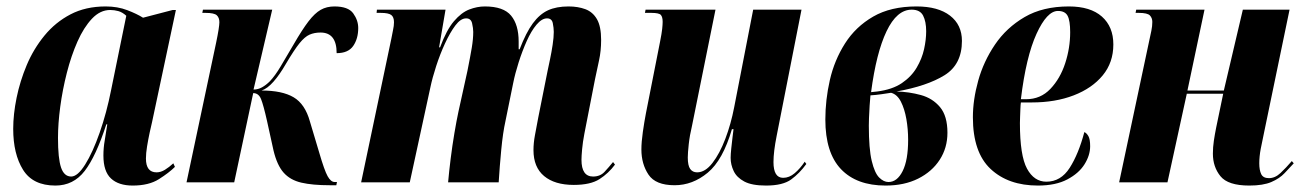

<svg xmlns="http://www.w3.org/2000/svg" viewBox="-20 -566 4046 596"><path d="M152 10Q82 10 51.5 -39Q21 -88 21 -166Q21 -211 31.5 -262.5Q42 -314 63 -364Q84 -414 118 -455.5Q152 -497 199 -521.5Q246 -546 308 -546Q345 -546 375 -534.5Q405 -523 424 -511L516 -535H526L452 -187Q449 -175 444.5 -154Q440 -133 436.5 -111.5Q433 -90 433 -74Q433 -31 466 -31Q479 -31 492 -39Q505 -47 518 -59L523 -48Q505 -30 473.5 -10Q442 10 392 10Q348 10 324.5 -12Q301 -34 301 -83Q301 -107 305 -129.5Q309 -152 313 -180H310Q278 -81 243 -35.5Q208 10 152 10ZM201 -18Q221 -18 244.5 -55.5Q268 -93 289.5 -154.5Q311 -216 325 -287L372 -517Q360 -528 347.5 -531.5Q335 -535 322 -535Q291 -535 265.5 -508Q240 -481 220.5 -437Q201 -393 187.5 -340Q174 -287 167 -234.5Q160 -182 160 -138Q160 -74 169.5 -46Q179 -18 201 -18Z M1003 9Q950 9 915.5 1Q881 -7 860.5 -30Q840 -53 829 -99L809 -190Q798 -239 790.5 -258Q783 -277 766 -277L707 0H559L651 -434Q656 -458 658.5 -474Q661 -490 661 -497Q661 -511 653 -518.5Q645 -526 618 -526H608L610 -536H825L767 -288Q781 -288 793.5 -295Q806 -302 818 -314Q834 -331 851 -359.5Q868 -388 892 -429Q918 -474 937.5 -499.5Q957 -525 975.5 -535.5Q994 -546 1018 -546Q1061 -546 1076.5 -524.5Q1092 -503 1092 -479Q1092 -446 1076.5 -423.5Q1061 -401 1025 -401Q1025 -465 975 -465Q956 -465 941 -458.5Q926 -452 909.5 -431.5Q893 -411 867 -367Q848 -334 829 -312.5Q810 -291 792 -285Q856 -285 891.5 -264Q927 -243 942 -189L971 -92Q987 -37 997 -19Q1007 -1 1019 -1H1026L1024 9Z M1761 8Q1702 8 1669 -19.5Q1636 -47 1636 -100Q1636 -122 1640.5 -146Q1645 -170 1651 -202L1680 -347Q1683 -361 1687.5 -382.5Q1692 -404 1695.5 -427Q1699 -450 1699 -467Q1699 -479 1696 -494Q1693 -509 1678 -509Q1662 -509 1645.5 -489.5Q1629 -470 1615 -438.5Q1601 -407 1590 -372.5Q1579 -338 1573 -308L1549 -190Q1541 -154 1536 -101.5Q1531 -49 1528 0H1371Q1374 -34 1379 -74Q1384 -114 1390.5 -152.5Q1397 -191 1403 -219L1431 -346Q1440 -391 1444.5 -418Q1449 -445 1449 -467Q1449 -478 1445.5 -493.5Q1442 -509 1427 -509Q1410 -509 1393.5 -487Q1377 -465 1361.5 -431.5Q1346 -398 1334 -361Q1322 -324 1316 -295L1252 0H1101L1195 -447Q1197 -459 1200 -472.5Q1203 -486 1203 -497Q1203 -513 1194.5 -519.5Q1186 -526 1162 -526H1149L1150 -536H1363L1343 -419H1346Q1366 -473 1389 -500Q1412 -527 1436.5 -536.5Q1461 -546 1485 -546Q1543 -546 1566.5 -517.5Q1590 -489 1590 -437Q1590 -431 1590 -425Q1590 -419 1590 -413H1593Q1613 -465 1634 -493.5Q1655 -522 1681 -534Q1707 -546 1745 -546Q1774 -546 1797 -537.5Q1820 -529 1833 -506.5Q1846 -484 1846 -442Q1846 -408 1839.5 -378.5Q1833 -349 1827 -320L1794 -151Q1789 -125 1787 -103Q1785 -81 1785 -70Q1785 -18 1821 -18Q1843 -18 1856.5 -32.5Q1870 -47 1883 -63L1889 -55Q1869 -28 1841 -10Q1813 8 1761 8Z M2358 10Q2314 10 2290.5 -2.5Q2267 -15 2257.5 -35Q2248 -55 2248 -76Q2248 -87 2250 -105.5Q2252 -124 2254 -141Q2256 -158 2257 -165H2252Q2224 -69 2177 -30Q2130 9 2074 9Q2015 9 1993 -24Q1971 -57 1971 -102Q1971 -125 1975.5 -156.5Q1980 -188 1985 -214L2029 -437Q2034 -462 2035.5 -476Q2037 -490 2037 -498Q2037 -513 2031.5 -519.5Q2026 -526 2002 -526H1982L1984 -536H2201L2128 -175Q2121 -146 2118 -118.5Q2115 -91 2115 -77Q2115 -52 2122.5 -41.5Q2130 -31 2144 -31Q2169 -31 2191.5 -60Q2214 -89 2231.5 -135Q2249 -181 2259 -233L2318 -536H2468L2391 -145Q2381 -95 2381 -63Q2381 -14 2411 -14Q2430 -14 2447 -28.5Q2464 -43 2478 -64L2483 -57Q2462 -28 2436 -9Q2410 10 2358 10Z M2729 10Q2639 10 2590.5 -41Q2542 -92 2542 -195Q2542 -256 2556 -317.5Q2570 -379 2603 -431Q2636 -483 2690.5 -514.5Q2745 -546 2825 -546Q2892 -546 2929 -517.5Q2966 -489 2966 -439Q2966 -366 2912 -332.5Q2858 -299 2763 -282Q2802 -281 2838.5 -271Q2875 -261 2898 -233.5Q2921 -206 2921 -154Q2921 -107 2897 -70Q2873 -33 2830 -11.5Q2787 10 2729 10ZM2703 -282Q2750 -288 2779.5 -308Q2809 -328 2825.5 -356Q2842 -384 2848.5 -413.5Q2855 -443 2855 -469Q2855 -499 2845.5 -517.5Q2836 -536 2810 -536Q2764 -536 2732 -469Q2700 -402 2684 -280ZM2738 -1Q2765 -1 2782 -35Q2799 -69 2799 -132Q2799 -165 2793.5 -196.5Q2788 -228 2776.5 -250.5Q2765 -273 2746 -278Q2733 -276 2716 -273.5Q2699 -271 2682 -270Q2681 -259 2679.5 -238.5Q2678 -218 2677.5 -199.5Q2677 -181 2677 -176Q2677 -104 2686 -66.5Q2695 -29 2709 -15Q2723 -1 2738 -1Z M3202 10Q3110 10 3055 -41.5Q3000 -93 3000 -202Q3000 -256 3016.5 -315.5Q3033 -375 3068.5 -427.5Q3104 -480 3160.5 -513Q3217 -546 3298 -546Q3365 -546 3400.5 -514.5Q3436 -483 3436 -428Q3436 -372 3403 -332Q3370 -292 3313 -270Q3256 -248 3183 -248H3149Q3148 -242 3147.5 -229Q3147 -216 3146.5 -203Q3146 -190 3146 -184Q3146 -83 3168 -42.5Q3190 -2 3228 -2Q3273 -2 3300.5 -45Q3328 -88 3346 -156Q3353 -153 3358.5 -143.5Q3364 -134 3364 -112Q3364 -84 3346.5 -56Q3329 -28 3293 -9Q3257 10 3202 10ZM3165 -258Q3210 -258 3240.5 -290Q3271 -322 3286.5 -369.5Q3302 -417 3302 -466Q3302 -502 3294 -517Q3286 -532 3264 -532Q3230 -532 3197.5 -461Q3165 -390 3149 -258Z M3858 10Q3792 10 3768.5 -19Q3745 -48 3745 -89Q3745 -109 3748 -129Q3751 -149 3755 -169L3777 -275H3664L3604 0H3454L3546 -433Q3551 -456 3554 -470.5Q3557 -485 3557 -498Q3557 -510 3549.5 -518Q3542 -526 3515 -526H3505L3507 -536H3719L3666 -285H3779L3838 -536H3983L3905 -160Q3898 -128 3893.5 -104Q3889 -80 3889 -59Q3889 -38 3895 -25.5Q3901 -13 3919 -13Q3938 -13 3955 -29Q3972 -45 3990 -66L3996 -59Q3983 -45 3967.5 -28.5Q3952 -12 3926.5 -1Q3901 10 3858 10Z"/></svg>

Font: Noto Serif Display ExtraCondensed ExtraBold
Style: Italic
Weight: 800
Width: 2
Italic angle: -12°
Designer: Monotype Design Team
Foundry: Monotype Imaging Inc.
Version: Version 2.009